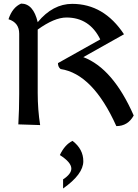

<svg xmlns="http://www.w3.org/2000/svg" viewBox="-20 -697 775 1079"><path d="M385.7 -675.3Q564 -675.3 676.8 -504.4L448.2 -376Q615.2 -312.5 731.4 -47.9Q698.7 11.7 633.8 11.7Q502 -281.7 320.3 -309.1Q305.7 -320.8 305.7 -342.3L543.5 -475.6Q482.9 -598.6 353.5 -598.6Q285.6 -598.6 191.9 -530.8V-175.3Q191.9 -80.1 205.6 5.9L83 2Q87.9 -83 87.9 -168V-507.8Q87.9 -569.8 27.8 -588.9Q49.3 -655.3 98.6 -676.8Q167.5 -676.8 191.9 -572.3Q276.9 -675.3 385.7 -675.3ZM334.5 362.3V311Q380.9 280.8 380.9 250.5Q380.9 215.3 316.4 174.3Q344.2 115.7 387.7 94.7Q448.2 141.1 448.2 209Q448.2 282.2 334.5 362.3Z"/></svg>

Font: Balgruf
Style: Regular
Weight: 500
Designer: Paul James MIller
Foundry: High-Logic / Made with FontCreator
Version: Version 1.201;March 28, 2021;FontCreator 13.0.0.2683 64-bit